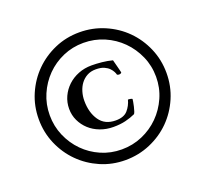

<svg xmlns="http://www.w3.org/2000/svg" viewBox="-119 -810 1037 969"><g transform="rotate(-20 399.5 -325.0)"><path d="M115 -325Q115 -266 137.5 -214Q160 -162 198.5 -123Q237 -84 288.5 -61.5Q340 -39 399 -39Q458 -39 510 -61.5Q562 -84 601 -123Q640 -162 663 -214Q686 -266 686 -325Q686 -384 663 -436Q640 -488 601 -527Q562 -566 510 -588.5Q458 -611 399 -611Q340 -611 288.5 -588.5Q237 -566 198.5 -527Q160 -488 137.5 -436Q115 -384 115 -325ZM399 -490Q425 -490 454.5 -487Q484 -484 510 -477Q510 -476 513 -465.5Q516 -455 519 -442.5Q522 -430 525 -419Q528 -408 528 -406Q528 -403 523.5 -401Q519 -399 514 -399Q512 -399 509 -400Q506 -401 504 -402Q503 -408 498 -418Q493 -428 483 -438.5Q473 -449 456 -456.5Q439 -464 412 -464Q385 -464 365 -453Q345 -442 331.5 -424Q318 -406 311 -382.5Q304 -359 304 -334Q304 -271 333 -229Q362 -187 420 -187Q464 -187 484.5 -210.5Q505 -234 513 -265Q521 -265 527.5 -263.5Q534 -262 536 -260Q536 -257 534 -245.5Q532 -234 529 -221Q526 -208 522.5 -197.5Q519 -187 516 -185Q492 -174 463.5 -167Q435 -160 398 -160Q360 -160 327 -172.5Q294 -185 270 -207Q246 -229 232 -258.5Q218 -288 218 -322Q218 -357 232 -387.5Q246 -418 270.5 -441Q295 -464 328 -477Q361 -490 399 -490ZM56 -325Q56 -396 83 -458.5Q110 -521 156.5 -567.5Q203 -614 265 -641Q327 -668 398 -668Q469 -668 532 -641Q595 -614 641.5 -567.5Q688 -521 715 -458.5Q742 -396 742 -325Q742 -254 715 -191.5Q688 -129 641.5 -82.5Q595 -36 532 -9Q469 18 398 18Q327 18 265 -9Q203 -36 156.5 -82.5Q110 -129 83 -191.5Q56 -254 56 -325Z"/></g></svg>

Font: Vermiglione SemiBold
Style: Regular
Weight: 600
Version: Version 1.000